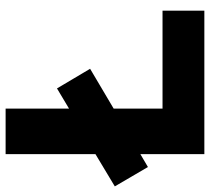

<svg xmlns="http://www.w3.org/2000/svg" viewBox="-93 -696 748 684"><g transform="rotate(-90 281.0 -354.0)"><path d="M74 0V-228L28 -201L-41 -319L74 -388V-708H236V-482L308 -525L378 -407L236 -323V-149H585V0Z"/></g></svg>

Font: Onest ExtraBold
Style: Regular
Weight: 800
Designer: Dmitri Voloshin, Andrey Kudryavtsev
Foundry: Dmitri Voloshin, Andrey Kudryavtsev
Version: Version 1.000;gftools[0.9.33]